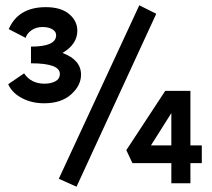

<svg xmlns="http://www.w3.org/2000/svg" viewBox="-20 -692 800 725"><path d="M506 -672 570 -640 269 13 202 -17ZM286 -410Q286 -369 248.5 -335.5Q211 -302 147 -302Q99 -302 62 -322Q25 -342 11 -374L71 -415Q97 -376 148 -376Q172 -376 189 -385Q206 -394 206 -413Q206 -453 97 -453V-516Q192 -516 192 -559Q192 -573 177.5 -581.5Q163 -590 141 -590Q116 -590 98.5 -577.5Q81 -565 77 -549L13 -582Q49 -665 153 -665Q210 -665 241 -639Q272 -613 272 -576Q272 -525 216 -492Q286 -466 286 -410ZM742 -143V-76H699V0H627V-76H480L457 -125L604 -349H699V-143ZM550 -143H627V-265Z"/></svg>

Font: EauTest
Style: Bold Italic
Weight: 700
Italic angle: -12°
Designer: Christian Thalmann (Catharsis Fonts)
Version: Version 0.001;PS 000.001;hotconv 1.0.88;makeotf.lib2.5.64775